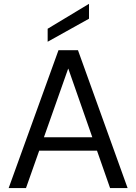

<svg xmlns="http://www.w3.org/2000/svg" viewBox="-20 -955 692 975"><path d="M24 0 277 -700H376L628 0H539L327 -606H326L112 0ZM142 -190 166 -258H483L507 -190ZM222 -743V-809L431 -935H432V-860Z"/></svg>

Font: DM Sans 28pt
Style: Regular
Weight: 400
Version: Version 4.004;gftools[0.9.30]